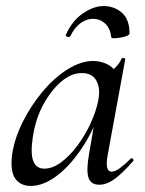

<svg xmlns="http://www.w3.org/2000/svg" viewBox="-20 -600 477 633"><path d="M81 13Q48 13 30.5 -11Q13 -35 20 -91Q28 -144 55 -198Q82 -252 120.5 -298Q159 -344 203 -371.5Q247 -399 287 -399Q306 -399 325 -392Q344 -385 357.5 -369.5Q371 -354 373 -328L325 -357Q339 -359 356 -373.5Q373 -388 381 -407Q383 -410 388.5 -408.5Q394 -407 393 -405L335 -89Q325 -34 348 -34Q359 -34 375.5 -46Q392 -58 411 -77Q414 -80 418 -76Q422 -72 419 -69Q387 -32 360 -11.5Q333 9 307 9Q280 9 272 -13.5Q264 -36 273 -89L297 -229L315 -246Q288 -168 248.5 -109.5Q209 -51 165.5 -19Q122 13 81 13ZM126 -44Q153 -44 181 -64.5Q209 -85 234.5 -119Q260 -153 278.5 -193Q297 -233 304 -269Q312 -309 297.5 -334.5Q283 -360 248 -359Q215 -359 182 -331Q149 -303 123 -255.5Q97 -208 88 -147Q80 -93 90 -68.5Q100 -44 126 -44ZM347 -477Q343 -508 326 -523Q309 -538 286 -538Q266 -538 246 -524Q226 -510 212 -481Q208 -476 202 -478.5Q196 -481 197 -485Q218 -532 253.5 -556Q289 -580 321 -580Q357 -580 382 -558Q407 -536 407 -490Q407 -485 398 -481.5Q389 -478 377 -476Q365 -474 356 -474Q347 -474 347 -477Z"/></svg>

Font: Cormorant Garamond Light Medium
Style: Italic
Weight: 500
Italic angle: -10°
Version: Version 4.001